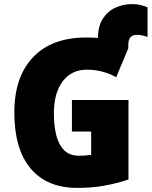

<svg xmlns="http://www.w3.org/2000/svg" viewBox="-20 -907 740 937"><path d="M624 -887Q649 -887 670 -881.5Q691 -876 700 -871V-727Q691 -730 677.5 -733.5Q664 -737 648 -737Q628 -737 617 -725.5Q606 -714 606 -686V-671L547 -530Q520 -546 482.5 -556.5Q445 -567 404 -567Q329 -567 286 -510Q243 -453 243 -354Q243 -294 254.5 -247.5Q266 -201 293 -174Q320 -147 365 -147Q385 -147 398.5 -148.5Q412 -150 425 -151V-265H331V-419H607V-31Q550 -12 490 -1Q430 10 356 10Q210 10 130 -84Q50 -178 50 -359Q50 -532 141.5 -628Q233 -724 401 -724Q416 -724 430 -723.5Q444 -723 458 -722V-721Q458 -779 482 -816Q506 -853 544 -870Q582 -887 624 -887Z"/></svg>

Font: Noto Sans SemiCondensed Black
Style: Regular
Weight: 900
Width: 4
Designer: Monotype Design Team
Foundry: Monotype Imaging Inc.
Version: Version 2.013; ttfautohint (v1.8.4.7-5d5b)